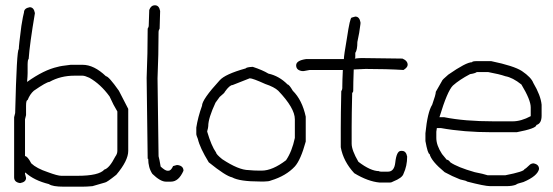

<svg xmlns="http://www.w3.org/2000/svg" viewBox="-20 -703 2082 723"><path d="M91.8 -675.8Q107.4 -675.8 111.3 -654.3V-652.3Q91.8 -537.6 87.9 -480.5Q84.5 -480.5 84 -460.9V-427.7Q84 -417.5 82 -394.5Q145.5 -439.9 197.3 -451.2Q207.5 -454.6 246.1 -459H291Q334 -459 378.9 -416Q389.2 -416 427.7 -361.3L462.9 -293V-134.8Q462.9 -98.1 418 -44.9Q381.3 -15.6 375 -15.6L328.1 -2Q306.6 0 289.1 0H220.7Q177.2 0 164.1 -9.8Q108.9 -23.4 76.2 -52.7H74.2V-48.8Q74.2 -46.9 78.1 -33.2Q78.1 -17.6 56.6 -13.7H54.7Q33.2 -17.1 33.2 -35.2V-261.7Q33.2 -263.7 37.1 -277.3Q43 -517.6 50.8 -517.6Q50.8 -532.2 60.5 -605.5Q66.9 -645 70.3 -656.2Q70.3 -671.9 91.8 -675.8ZM78.1 -304.7V-269.5Q74.2 -255.9 74.2 -253.9V-115.2Q83.5 -115.2 97.7 -87.9Q117.7 -68.8 160.2 -54.7Q196.8 -41 210.9 -41H271.5Q353 -41 373 -64.5Q391.6 -69.3 414.1 -113.3Q421.9 -123.5 421.9 -134.8V-283.2Q407.2 -307.1 392.6 -339.8Q358.9 -386.2 316.4 -410.2Q299.3 -418 291 -418H259.8Q208 -418 166 -394.5Q155.3 -394.5 107.4 -361.3Q92.8 -348.6 84 -326.2Q78.1 -326.2 78.1 -304.7Z M563.5 -683.1Q579.1 -683.1 583 -661.6Q583 -645 581.1 -595.2Q577.1 -588.9 577.1 -583.5Q577.1 -499 573.2 -407.7L577.1 -114.7Q580.1 -105 585 -75.7Q602.1 -60.1 610.4 -60.1H614.3Q624 -60.1 631.8 -77.6L645.5 -81.5H649.4Q670.9 -78.1 670.9 -60.1Q652.8 -19 624 -19H604.5Q584 -19 553.7 -48.3Q538.1 -71.8 538.1 -105H536.1L532.2 -409.7Q536.1 -501.5 536.1 -595.2Q540 -601.6 540 -605Q542 -652.3 542 -665.5Q548.3 -683.1 563.5 -683.1Z M930.2 -451.2H932.1Q969.2 -439 990.7 -425.8Q1031.2 -417 1063 -384.8Q1068.8 -384.8 1082.5 -361.3Q1117.7 -326.7 1131.3 -263.7V-169.9Q1112.3 -100.6 1090.3 -76.2Q1057.1 -40.5 1000.5 -23.4Q991.7 -19.5 975.1 -19.5H959.5Q881.8 -19.5 854 -35.2Q830.1 -40 766.1 -91.8Q732.4 -147 725.1 -179.7Q719.2 -193.8 719.2 -197.3V-222.7Q725.1 -261.2 740.7 -304.7Q740.7 -328.1 807.1 -400.4Q827.6 -423.8 904.8 -445.3Q908.7 -450.2 930.2 -451.2ZM760.3 -209V-207Q775.9 -153.8 793.5 -128.9Q793.9 -122.1 816.9 -103.5Q878.9 -62.5 916.5 -62.5Q935.1 -60.5 957.5 -60.5H965.3Q1005.9 -60.5 1057.1 -99.6Q1079.6 -132.8 1090.3 -183.6V-253.9Q1090.3 -295.9 1027.8 -361.3Q1012.7 -375.5 979 -386.7Q931.6 -408.2 920.4 -408.2L856 -382.8Q844.7 -382.8 826.7 -357.4Q826.7 -354 807.1 -337.9L791.5 -316.4Q764.2 -257.8 764.2 -228.5Q764.2 -222.7 760.3 -209Z M1317.9 -640.6Q1333.5 -640.6 1337.4 -619.1V-613.3Q1333.5 -579.1 1325.7 -544.9Q1325.7 -514.6 1317.9 -503.9V-486.3L1315.9 -482.4Q1332.5 -484.4 1341.3 -484.4Q1384.3 -484.4 1495.6 -482.4Q1515.1 -474.1 1515.1 -459Q1515.1 -449.2 1499.5 -439.5Q1435.1 -443.4 1356.9 -443.4Q1320.8 -441.4 1312 -441.4Q1310.1 -389.6 1310.1 -359.4Q1308.1 -353.5 1306.2 -353.5Q1304.2 -268.1 1304.2 -226.6V-162.1Q1304.2 -137.2 1329.6 -93.8Q1375.5 -58.6 1407.7 -58.6Q1407.7 -56.6 1415.5 -56.6H1440.9Q1464.4 -56.6 1468.3 -89.8Q1473.1 -134.8 1489.7 -134.8H1493.7Q1509.3 -134.8 1513.2 -113.3Q1513.2 -78.1 1499.5 -48.8Q1495.1 -33.2 1460.4 -19.5Q1454.1 -15.6 1448.7 -15.6H1409.7Q1365.7 -19.5 1314 -50.8Q1272.9 -95.2 1263.2 -148.4V-220.7Q1263.2 -269.5 1265.1 -359.4Q1269 -365.7 1269 -371.1V-377Q1269 -397.5 1271 -439.5H1146Q1127 -435.5 1124.5 -435.5H1116.7Q1095.2 -439 1095.2 -457Q1095.2 -475.1 1132.3 -480.5H1274.9Q1274.9 -493.2 1286.6 -560.5Q1297.9 -636.7 1304.2 -636.7Z M1771.5 -472.7H1830.1Q1915 -455.1 1945.3 -435.5Q1980.5 -411.6 1988.3 -390.6Q2016.1 -343.8 2019.5 -308.6V-267.6Q2019.5 -237.8 2000 -232.4Q2000 -219.2 1925.8 -205.1H1832Q1726.6 -205.1 1640.6 -220.7H1625L1623 -207V-183.6Q1623 -155.8 1644.5 -123L1662.1 -101.6Q1668.9 -101.6 1675.8 -91.8Q1702.6 -73.2 1767.6 -54.7Q1800.3 -48.3 1816.4 -43H1882.8Q1955.1 -57.1 1955.1 -66.4Q1958.5 -66.4 1976.6 -84Q1982.9 -87.9 1988.3 -87.9Q2009.8 -84.5 2009.8 -66.4Q2003.9 -40 1951.2 -17.6Q1923.8 -10.7 1923.8 -7.8Q1909.2 -2 1886.7 -2H1826.2Q1805.2 -2 1738.3 -19.5Q1738.3 -22 1712.9 -27.3Q1682.6 -39.1 1654.3 -54.7Q1604 -96.2 1597.7 -123Q1590.8 -123 1582 -171.9V-201.2Q1589.8 -280.8 1607.4 -308.6Q1621.1 -346.7 1621.1 -357.4L1644.5 -398.4Q1644.5 -401.9 1668 -421.9Q1735.4 -468.8 1757.8 -468.8Q1757.8 -472.2 1771.5 -472.7ZM1634.8 -261.7H1652.3Q1729 -246.1 1839.8 -246.1H1910.2Q1942.4 -246.1 1978.5 -265.6V-298.8Q1978.5 -326.7 1943.4 -384.8Q1910.6 -411.1 1882.8 -416Q1860.8 -423.8 1818.4 -431.6H1775.4Q1769.5 -426.8 1750 -423.8Q1710 -402.8 1685.5 -380.9Q1664.6 -360.4 1634.8 -261.7Z"/></svg>

Font: CEF Fonts CJK
Style: Regular
Weight: 400
Designer: PartyBoss (派对大魔王)
Version: Release 2.25